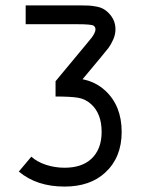

<svg xmlns="http://www.w3.org/2000/svg" viewBox="-20 -686 526 712"><path d="M75.2 -666H276.9Q298.8 -666 310.1 -665.3Q321.3 -664.6 337.6 -661.6Q354 -658.7 366 -651.4Q377.9 -644 388.2 -631.8Q408.2 -608.4 408.2 -577.1Q408.2 -558.1 399.7 -539.1Q391.1 -520 382.8 -509Q374.5 -498 352.1 -471.2L286.1 -392.1Q334.5 -382.8 370.1 -350.1Q431.2 -293.9 431.2 -196.8Q431.2 -102.1 370.1 -45.9Q314 5.9 219.2 5.9Q116.2 5.9 49.8 -49.8L96.2 -105Q117.2 -85.9 150.1 -75Q183.1 -64 219.2 -64Q282.7 -64 317.9 -96.2Q356.9 -131.8 356.9 -196.8Q356.9 -264.6 317.9 -299.8Q296.9 -318.8 269.8 -323.5Q242.7 -328.1 186 -328.1V-384.8L295.9 -517.1Q313 -537.6 318.6 -544.7Q324.2 -551.8 329.1 -560.8Q334 -569.8 334 -577.1Q334 -585.9 327.1 -590.8Q318.8 -596.2 267.1 -596.2H75.2Z"/></svg>

Font: Gidolinya
Style: Regular
Weight: 400
Version: Version 1.0.3